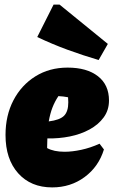

<svg xmlns="http://www.w3.org/2000/svg" viewBox="-20 -801 494 835"><path d="M207 14Q114 14 59 -47.5Q4 -109 4 -214Q4 -299 38.5 -365Q73 -431 134 -469Q195 -507 274 -507Q358 -507 406 -469.5Q454 -432 454 -364Q454 -322 431 -290.5Q408 -259 369.5 -238Q331 -217 283.5 -207.5Q236 -198 186 -199Q185 -182 185 -163Q185 -159 185 -157Q214 -141 261 -141Q294 -141 333.5 -149.5Q373 -158 413 -176L432 -151Q409 -76 348 -31Q287 14 207 14ZM277 -356Q277 -367 276 -378Q256 -382 234 -383Q218 -359 208 -333Q198 -307 192 -273Q240 -279 258.5 -297.5Q277 -316 277 -356ZM409 -540Q341 -560 274 -584.5Q207 -609 142 -640L213 -781H239L449 -610Z"/></svg>

Font: Piazzolla Black
Style: Italic
Weight: 900
Italic angle: -11.3°
Designer: Juan Pablo del Peral
Foundry: Huerta Tipografica
Version: Version 1.330